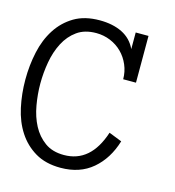

<svg xmlns="http://www.w3.org/2000/svg" viewBox="-110 -733 757 829"><g transform="rotate(15 268.0 -318.5)"><path d="M459 -167Q434.1 -85 377.4 -36.9Q320.8 11.2 234.9 11.2Q168 11.2 121.6 -16.4Q75.2 -43.9 45.7 -89.4Q16.1 -134.8 3.2 -194.3Q-9.8 -253.9 -9.8 -317.9Q-9.8 -381.8 3.2 -441.4Q16.1 -501 45.7 -546.9Q75.2 -592.8 121.6 -620.4Q168 -647.9 234.9 -647.9Q293.9 -647.9 335.9 -627Q377.9 -606 397.9 -563V-637.2H455.1V-428.2H397.9Q397.9 -461.9 385 -491.9Q372.1 -522 350.1 -543.9Q328.1 -565.9 298.1 -578.4Q268.1 -590.8 234.9 -590.8Q183.1 -590.8 149.2 -566.4Q115.2 -542 94.7 -502.4Q74.2 -462.9 65.7 -414.6Q57.1 -366.2 57.1 -317.9Q57.1 -270 65.7 -221.4Q74.2 -172.9 94.7 -134Q115.2 -95.2 149.2 -70.6Q183.1 -45.9 234.9 -45.9Q354 -45.9 400.9 -189.9Z"/></g></svg>

Font: Anonymous Pro
Style: Regular
Weight: 400
Monospace: yes
Designer: Mark Simonson
Version: Version 1.003